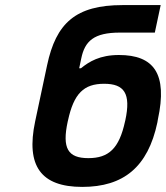

<svg xmlns="http://www.w3.org/2000/svg" viewBox="-20 -725 652 754"><path d="M598 -244 600 -256C639 -436 584 -509 447 -509C372 -509 330 -483 298 -457H291L299 -495C313 -564 349 -597 451 -597H588L611 -705H461C277 -705 200 -634 165 -469L118 -248C81 -73 141 9 303 9C465 9 561 -69 598 -244ZM246 -248 247 -252C270 -358 309 -396 389 -396C468 -396 495 -358 472 -252L471 -248C448 -142 407 -104 327 -104C247 -104 223 -142 246 -248Z"/></svg>

Font: LT Wave Mono Bold
Style: Italic
Weight: 700
Designer: Daniel Lyons
Version: Version 2.5 (Glyphs App)